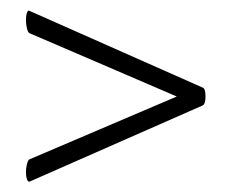

<svg xmlns="http://www.w3.org/2000/svg" viewBox="-20 -375 447 370"><path d="M30 -43Q30 -51 32 -59Q34 -67 37 -68L330 -193V-185L37 -311Q34 -312 32 -320Q30 -328 30 -336Q30 -345 32 -350.5Q34 -356 37 -354L371 -206Q376 -204 376 -189Q376 -175 371 -172L37 -25Q34 -24 32 -29.5Q30 -35 30 -43Z"/></svg>

Font: Cormorant Garamond Medium
Style: Italic
Weight: 500
Italic angle: -10°
Designer: Christian Thalmann (Catharsis Fonts)
Foundry: Catharsis Fonts
Version: Version 4.000